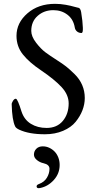

<svg xmlns="http://www.w3.org/2000/svg" viewBox="-20 -684 505 1001"><path d="M207 167Q188 163 172.5 150.5Q157 138 157 122Q157 104 169.5 91.5Q182 79 203 79Q221 79 237 86.5Q253 94 265 106.5Q277 119 284 137Q291 155 291 176Q291 221 260.5 254.5Q230 288 190 296Q173 300 171 290Q169 280 184 275Q211 265 224.5 242.5Q238 220 238 196Q238 174 207 167ZM223 -17Q277 -17 307.5 -53.5Q338 -90 338 -145Q338 -190 301 -230Q264 -270 193 -318Q132 -359 99 -400.5Q66 -442 66 -497Q66 -565 123 -614.5Q180 -664 267 -664Q295 -664 322.5 -659Q350 -654 366.5 -649Q383 -644 386 -644Q399 -644 403 -621Q411 -573 412 -539Q413 -512 405 -512Q391 -512 381.5 -520Q372 -528 370 -540Q363 -583 332 -607Q301 -631 258 -631Q210 -631 176.5 -601.5Q143 -572 143 -523Q143 -494 168 -461.5Q193 -429 216.5 -411.5Q240 -394 276 -371Q306 -352 324.5 -337.5Q343 -323 369 -297.5Q395 -272 408.5 -240.5Q422 -209 422 -173Q422 -141 410 -109.5Q398 -78 374.5 -49Q351 -20 309 -2Q267 16 214 16Q131 16 80 -8Q63 -16 59 -25Q43 -58 41 -139Q40 -146 47.5 -158Q55 -170 63 -169Q72 -168 92 -103Q106 -60 141 -38.5Q176 -17 223 -17Z"/></svg>

Font: EB Garamond
Style: SC
Weight: 400
Version: Version 000.010